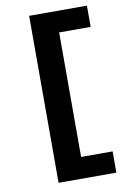

<svg xmlns="http://www.w3.org/2000/svg" viewBox="-92 -770 615 935"><g transform="rotate(-10 216.0 -303.0)"><path d="M120.1 109.9V-715.8H405.8V-610.8H250V4.9H405.8V109.9Z"/></g></svg>

Font: Uncut Sans
Style: Bold
Weight: 700
Designer: Kasper Nordkvist
Foundry: UNCUT.wtf
Version: Version 1.304;Glyphs 3.2 (3246)